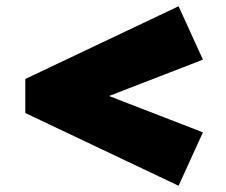

<svg xmlns="http://www.w3.org/2000/svg" viewBox="-20 -569 723 615"><path d="M552 26 61 -207V-316L552 -549L630 -378L222 -220V-303L630 -145Z"/></svg>

Font: Lexend Mega Black
Style: Regular
Weight: 900
Version: Version 1.007